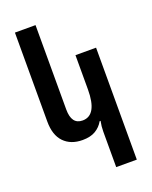

<svg xmlns="http://www.w3.org/2000/svg" viewBox="-179 -856 945 1191"><g transform="rotate(-20 293.5 -260.5)"><path d="M512 239H376V5Q376 -30 383 -64H377Q358 -30 324.5 -10Q291 10 239 10Q161 10 116 -36.5Q71 -83 71 -173V-760H207V-203Q207 -104 280 -104Q376 -104 376 -274V-500H512Z"/></g></svg>

Font: Noto Sans Armenian SemiCondensed
Style: Bold
Weight: 700
Width: 4
Designer: Monotype Design Team
Foundry: Monotype Imaging Inc.
Version: Version 2.008; ttfautohint (v1.8.4.7-5d5b)